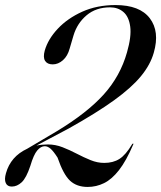

<svg xmlns="http://www.w3.org/2000/svg" viewBox="-28 -731 637 759"><path d="M-4.5 -46Q14 -112.5 79.5 -143L197 -212.5Q316 -284.5 381.8 -357.2Q447.5 -430 474 -524Q492 -586.5 486.8 -625.8Q481.5 -665 460 -683.5Q438.5 -702 407 -702Q351.5 -702 314.2 -670.5Q277 -639 262.5 -590.5L247.5 -539.5Q239.5 -509.5 220.8 -493Q202 -476.5 180.5 -476.5Q159 -476.5 150.2 -490.5Q141.5 -504.5 149 -531.5Q162 -576.5 200.5 -617.5Q239 -658.5 297.2 -684.8Q355.5 -711 428.5 -711Q524.5 -711 564.2 -658.8Q604 -606.5 580 -523Q566.5 -475 529.2 -429.8Q492 -384.5 422.8 -334.5Q353.5 -284.5 243.5 -223L116 -155.5Q137.5 -160 161 -160Q191 -160 219.2 -149Q247.5 -138 275.2 -123.5Q303 -109 330 -98Q357 -87 384 -87Q419.5 -87 444.2 -102.8Q469 -118.5 494 -160.5Q496.5 -164 498.5 -163.5Q500.5 -162.5 498.5 -159.5Q471 -95 442.5 -58.5Q414 -22 383.2 -7Q352.5 8 318.5 8Q275.5 8 249 -16.5Q222.5 -41 199.5 -108Q183.5 -133 172 -143Q160.5 -153 149 -153Q133.5 -153 119.2 -136.2Q105 -119.5 92 -75.5Q76 -27.5 57.8 -10.5Q39.5 6.5 18.5 6.5Q1 6.5 -5.2 -7.5Q-11.5 -21.5 -4.5 -46Z"/></svg>

Font: Fraunces 144pt S000
Style: Italic
Weight: 400
Italic angle: -16°
Version: Version 1.000; ttfautohint (v1.8.3)